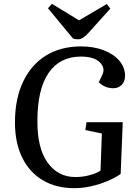

<svg xmlns="http://www.w3.org/2000/svg" viewBox="-20 -967 702 1001"><path d="M620 -330 609 -60Q580 -40 540 -23Q500 -6 455.5 4Q411 14 368 14Q273 14 203.5 -27Q134 -68 96 -145Q58 -222 58 -329Q58 -451 100 -540Q142 -629 219 -677Q296 -725 402 -725Q469 -725 521 -705Q573 -685 602.5 -650Q632 -615 632 -572Q632 -542 614.5 -524.5Q597 -507 571 -507Q527 -507 495 -538L513 -576Q531 -612 500.5 -642Q470 -672 402 -672Q292 -672 233.5 -587Q175 -502 175 -337Q174 -195 228 -119.5Q282 -44 373 -44Q410 -44 444.5 -53Q479 -62 504 -77L511 -271L425 -289L431 -330ZM230 -924 251 -947 392 -861 537 -946 555 -922 438 -792Q410 -762 388 -762Q378 -762 372 -763Q366 -764 360 -767Z"/></svg>

Font: Literata 36pt Medium
Style: Italic
Weight: 500
Italic angle: -2°
Designer: Latin by Veronika Burian and Jose Scaglione. Greek by Irene Vlachou. Cyrillic by Vera Evstafieva
Foundry: TypeTogether
Version: Version 3.002